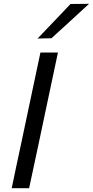

<svg xmlns="http://www.w3.org/2000/svg" viewBox="-20 -989 488 1009"><path d="M41.5 0Q54 -59.5 65.5 -114.5Q77 -169 91.5 -236L141.5 -472.5Q156 -541 168 -597.5Q180 -653.5 192.5 -713H284.5Q272 -653.5 260 -597.5Q248 -541 233.5 -472.5L183.5 -236Q169 -169 157.5 -114.2Q146 -59.5 133 0ZM177.5 -786.5Q222 -833 264.5 -877.5Q307 -922 350.5 -968L448 -969Q397.5 -922.5 348.5 -877.5Q299 -832.5 250.5 -788Z"/></svg>

Font: Heraclito
Style: Italic
Weight: 400
Italic angle: -12°
Designer: Kostas Bartsokas (font) & Cristiano Sobral (main changes)
Foundry: Kostas Bartsokas (font) & Cristiano Sobral (main changes)
Version: Version 1.00;July 8, 2020;FontCreator 13.0.0.2655 64-bit